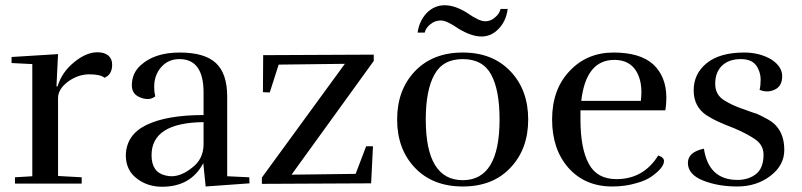

<svg xmlns="http://www.w3.org/2000/svg" viewBox="-20 -699 3052 731"><path d="M407 -453Q407 -475 392 -488Q377 -500 351 -500Q308 -500 262 -462Q216 -425 199 -370H195L201 -493L24 -482V-459L103 -455V-28L37 -24V0H291V-24L201 -29V-326Q201 -360 240 -389Q278 -416 320 -416Q362 -416 378 -403Q407 -415 407 -453Z M633 -28Q622 -28 610 -31Q557 -43 557 -108Q557 -232 755 -234V-148Q754 -93 712 -61Q671 -28 633 -28ZM459 -108Q459 -52 500 -20Q541 12 597 12Q707 12 754 -78L763 11L930 -1L929 -24L845 -28V-331Q845 -419 802 -459Q759 -499 664 -499Q568 -499 515 -450Q482 -420 482 -374Q482 -340 514 -328Q528 -322 543 -322Q558 -322 571 -332Q567 -349 567 -368Q567 -407 587 -435Q615 -474 663 -474Q755 -474 755 -347V-261Q615 -261 537 -223Q461 -186 459 -108Z M1293 -456 977 -23V1L1393 -1L1400 -142H1374L1334 -37L1090 -34L1403 -467V-491L982 -489L981 -348L1007 -347L1041 -453Z M1742 11Q1857 11 1924 -61Q1991 -132 1991 -244Q1991 -356 1924 -427Q1856 -499 1742 -499Q1627 -499 1559 -427Q1492 -356 1492 -244Q1492 -132 1559 -61Q1627 11 1742 11ZM1882 -244Q1882 -13 1742 -13Q1601 -13 1601 -244Q1601 -356 1634 -415Q1666 -474 1742 -474Q1818 -474 1850 -415Q1882 -356 1882 -244ZM1813 -560Q1851 -560 1879 -590Q1907 -619 1913 -665H1886Q1881 -646 1865 -633Q1849 -618 1827 -618Q1804 -618 1760 -649Q1713 -679 1673 -679Q1634 -679 1605 -650Q1576 -619 1570 -575H1597Q1601 -593 1619 -607Q1636 -621 1659 -621Q1681 -621 1727 -589Q1776 -560 1813 -560Z M2082 -244Q2082 -130 2145 -59Q2208 11 2311 11Q2360 11 2400 -1Q2439 -11 2462 -28Q2508 -61 2508 -86Q2508 -100 2486 -107Q2430 -17 2327 -17Q2253 -17 2222 -75Q2190 -133 2190 -244V-279H2513Q2517 -300 2517 -327Q2517 -407 2467 -454Q2417 -499 2316 -499Q2215 -499 2149 -429Q2082 -359 2082 -244ZM2319 -471Q2377 -471 2403 -427Q2422 -395 2422 -348Q2422 -337 2420 -315H2193Q2211 -471 2319 -471Z M2887 -110Q2887 -59 2858 -36Q2829 -14 2788 -14Q2678 -14 2660 -133Q2599 -120 2599 -79Q2599 -35 2656 -12Q2713 11 2787 11Q2861 11 2914 -30Q2966 -70 2966 -128Q2966 -186 2935 -220Q2923 -234 2899 -247Q2881 -257 2861 -266Q2856 -267 2838 -273.5Q2820 -280 2806 -285Q2770 -297 2739 -316Q2703 -337 2703 -380Q2703 -423 2728 -448Q2754 -474 2801 -474Q2850 -474 2866 -438Q2876 -418 2876 -396Q2876 -373 2872 -357Q2886 -351 2901 -351Q2916 -351 2930 -358Q2958 -371 2958 -409Q2958 -446 2916 -473Q2872 -499 2813 -499Q2720 -499 2670 -458Q2621 -418 2621 -355Q2621 -293 2670 -260Q2696 -244 2714 -236Q2738 -225 2777 -210Q2826 -189 2856 -168Q2887 -146 2887 -110Z"/></svg>

Font: Rufina
Style: Regular
Weight: 400
Designer: Martin Sommaruga
Foundry: Martin Sommaruga
Version: Version